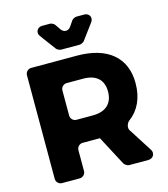

<svg xmlns="http://www.w3.org/2000/svg" viewBox="-131 -1024 987 1127"><g transform="rotate(-15 362.0 -461.0)"><path d="M302 -758H416C424 -758 440 -766 444 -772L515 -868C533 -892 517 -922 488 -922H439C430 -922 414 -914 410 -906L388 -874C373 -852 345 -852 330 -874L308 -906C304 -914 288 -922 279 -922H231C201 -922 185 -892 203 -868L274 -772C278 -766 294 -758 302 -758ZM513 0H630C660 0 676 -29 660 -54L568 -198C558 -214 567 -241 581 -252C641 -296 674 -365 674 -456C674 -612 568 -700 383 -700H105C86 -700 70 -684 70 -665V-35C70 -16 86 0 105 0H213C232 0 248 -16 248 -35V-162C248 -181 264 -197 283 -197H388L482 -19C487 -10 503 0 513 0ZM248 -372V-525C248 -544 264 -560 283 -560H383C460 -560 505 -523 505 -450C505 -376 460 -337 383 -337H283C264 -337 248 -353 248 -372Z"/></g></svg>

Font: Trueno
Style: RoundBd
Weight: 700
Designer: Julieta Ulanovsky, Jasper
Foundry: Julieta Ulanovsky, Cannot Into Space Fonts
Version: Version 3.001